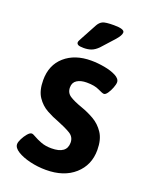

<svg xmlns="http://www.w3.org/2000/svg" viewBox="-137 -792 688 875"><g transform="rotate(20 206.5 -355.0)"><path d="M167 -573Q147 -573 140 -577Q133 -581 133 -588Q133 -593 136.5 -599Q140 -605 145 -615L185 -689Q194 -705 207.5 -711.5Q221 -718 262 -718Q313 -718 313 -701Q313 -687 292 -663L236 -601Q220 -585 204 -579Q188 -573 167 -573ZM195 8Q155 8 117.5 -1Q80 -10 56 -25Q32 -40 32 -58Q32 -68 40 -84Q48 -100 59 -113Q70 -126 79 -126Q85 -126 98.5 -118Q112 -110 134 -101.5Q156 -93 185 -93Q259 -93 259 -147Q259 -175 234.5 -189.5Q210 -204 172 -219Q144 -229 114 -245.5Q84 -262 64 -292Q44 -322 44 -373Q44 -446 92.5 -488.5Q141 -531 220 -531Q251 -531 284.5 -525Q318 -519 341 -507Q364 -495 364 -478Q364 -468 357.5 -451Q351 -434 342 -421Q333 -408 325 -408Q318 -408 295.5 -419Q273 -430 235 -430Q206 -430 188 -418.5Q170 -407 170 -383Q170 -357 190.5 -343.5Q211 -330 251 -316Q283 -305 313.5 -287.5Q344 -270 364.5 -239Q385 -208 385 -157Q385 -84 333.5 -38Q282 8 195 8Z"/></g></svg>

Font: Asap SemiBold
Style: Regular
Weight: 600
Designer: Pablo Cosgaya
Foundry: Omnibus-Type
Version: Version 3.001; ttfautohint (v1.8.3)